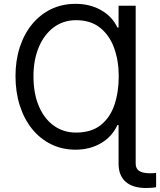

<svg xmlns="http://www.w3.org/2000/svg" viewBox="-20 -757 822 986"><path d="M676.8 -727.5V0H588.9V-114.7H583Q555.2 -54.7 498.3 -21.5Q441.4 11.7 367.7 11.7Q299.8 11.7 243.2 -15.9Q186.5 -43.5 145.5 -94Q104.5 -144.5 82 -213.9Q59.6 -283.2 59.6 -366.2Q59.6 -447.3 81.8 -515.1Q104 -583 145 -632.8Q186 -682.6 242.7 -710Q299.3 -737.3 367.7 -737.3Q442.4 -737.3 499.3 -704.8Q556.2 -672.4 583 -615.7H588.9V-727.5ZM370.1 -76.2Q448.7 -76.2 497.1 -114.5Q545.4 -152.8 567.6 -218.5Q589.8 -284.2 589.8 -365.2Q589.8 -444.8 566.2 -510.3Q542.5 -575.7 494.1 -614.5Q445.8 -653.3 371.1 -653.3Q304.7 -653.3 255.4 -616.2Q206.1 -579.1 179 -514.2Q151.9 -449.2 151.9 -365.2Q151.9 -276.4 179.7 -211.4Q207.5 -146.5 256.8 -111.3Q306.2 -76.2 370.1 -76.2ZM730.5 208.5Q661.1 208.5 625 176.3Q588.9 144 588.9 83.5V0H676.8V83.5Q676.8 108.9 694.6 120.8Q712.4 132.8 752.9 132.8Q759.3 132.8 766.6 132.3Q773.9 131.8 781.7 130.9V204.1Q774.4 206.1 760.5 207.3Q746.6 208.5 730.5 208.5Z"/></svg>

Font: Inter Variable LoSnoCo
Style: Regular
Weight: 400
Designer: Rasmus Andersson
Foundry: rsms
Version: Version 4.000;git-a52131595; featfreeze: case,dlig,ss01,ss02